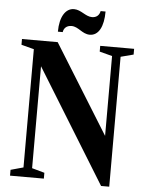

<svg xmlns="http://www.w3.org/2000/svg" viewBox="-63 -1004 809 1066"><g transform="rotate(5 342.0 -470.5)"><path d="M405 -818C454 -818 481.5 -869.5 481.5 -954H454C449.5 -930 433 -916.5 409 -916.5C372.5 -916.5 346 -952 306 -952C260.5 -952 227.5 -904.5 227.5 -819.5H254.5C257.5 -842.5 274.5 -857.5 300.5 -857.5C339.5 -857.5 362.5 -818 405 -818ZM541 13H586.5V-711L657.5 -729.5V-761.5H468.5V-729.5L539 -711V-266L231.5 -761.5H32.5V-729.5L103 -711V-52L32.5 -32.5V0H221V-32.5L151 -52V-620Z"/></g></svg>

Font: Libre Caslon Condensed SemiBold
Style: Regular
Weight: 600
Designer: Pablo Impallari, Rodrigo Fuenzalida, Katja Schimmel, Ertekin Erdin
Foundry: Pablo Impallari, Rodrigo Fuenzalida
Version: Version 2.000;gftools[0.9.33]